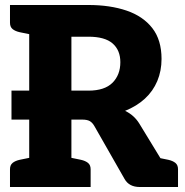

<svg xmlns="http://www.w3.org/2000/svg" viewBox="-20 -749 741 769"><path d="M26 -270V-386H308V-270ZM97 0V-729H334Q421 -729 487 -706.5Q553 -684 590 -636.5Q627 -589 627 -513Q627 -465 610 -424.5Q593 -384 560.5 -354Q528 -324 481 -305Q517 -288 538 -254L693 0H540Q497 0 479 -32L358 -244Q350 -258 339.5 -264Q329 -270 309 -270H266V0ZM266 -386H334Q399 -386 430.5 -417.5Q462 -449 462 -500Q462 -548 431 -575Q400 -602 334 -602H266ZM596 0 540 -131 615 -117ZM20 0V-71Q20 -88 30.5 -96.5Q41 -105 59 -109L103 -118L117 0ZM117 -729 103 -611 59 -620Q41 -624 30.5 -632.5Q20 -641 20 -658V-729ZM246 0 260 -118 304 -109Q322 -105 332.5 -96.5Q343 -88 343 -71V0ZM596 0 610 -118 654 -109Q672 -105 682.5 -96.5Q693 -88 693 -71V0Z"/></svg>

Font: Aleo Black
Style: Regular
Weight: 900
Designer: Alessio Laiso
Foundry: Alessio Laiso
Version: Version 2.001;gftools[0.9.29]